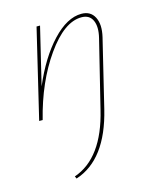

<svg xmlns="http://www.w3.org/2000/svg" viewBox="-107 -486 700 850"><g transform="rotate(-15 243.5 -60.5)"><path d="M347 -410Q389 -410 406.5 -375.5Q424 -341 411 -286L336 24Q283 242 138 289L133 278Q269 231 319 23L395 -286Q407 -335 393.5 -365Q380 -395 343 -395Q264 -395 182.5 -279.5Q101 -164 60 0H44L141 -407H157L94 -145Q145 -265 213 -337.5Q281 -410 347 -410Z"/></g></svg>

Font: EauTestInfant Thin
Style: Italic
Weight: 250
Italic angle: -12°
Designer: Christian Thalmann (Catharsis Fonts)
Version: Version 0.001;PS 000.001;hotconv 1.0.88;makeotf.lib2.5.64775